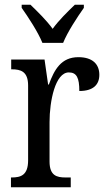

<svg xmlns="http://www.w3.org/2000/svg" viewBox="-20 -786 449 806"><path d="M158 -606H245C263 -651 305 -715 332 -753V-766H294C263 -736 227 -701 201 -665C175 -701 139 -736 108 -766H71V-753C98 -715 140 -651 158 -606ZM26 0H277V-41H255C218 -41 188 -49 188 -108V-273C188 -362 212 -482 269 -482C302 -482 313 -459 313 -404C372 -404 397 -431 397 -472C397 -517 368 -546 309 -546C237 -546 208 -494 185 -431H182L167 -536H27V-495H30C67 -495 98 -486 98 -427V-113C98 -50 67 -41 29 -41H26Z"/></svg>

Font: Noto Serif Khmer Condensed
Style: Regular
Weight: 400
Width: 3
Designer: Danh Hong and the Monotype Design Team
Foundry: Monotype Imaging Inc.
Version: Version 2.004